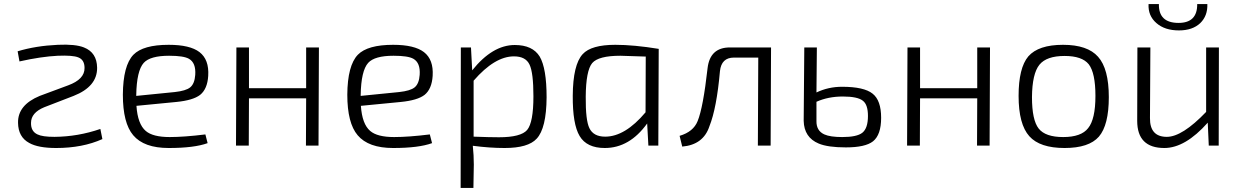

<svg xmlns="http://www.w3.org/2000/svg" viewBox="-20 -718 6100 947"><path d="M67 -465Q156 -492 265 -497Q352 -501 394 -484Q458 -459 459 -384Q460 -291 343 -245L198 -189Q133 -162 133 -112Q132 -70 165 -55Q189 -43 249 -43Q365 -44 475 -82L485 -32Q387 12 257 12Q168 12 124 -13Q70 -42 69 -112Q67 -200 176 -245L316 -297Q398 -327 397 -383Q397 -423 366 -435Q339 -446 265 -443Q183 -439 76 -415Z M1004 -12Q938 12 812 12Q690 12 637 -51Q586 -111 586 -251Q587 -395 638 -448Q686 -497 812 -497Q917 -497 964 -461Q1012 -424 1007 -344Q1003 -279 967 -250Q932 -223 849 -215L653 -196Q659 -106 699 -72Q734 -42 817 -42Q888 -42 993 -55ZM842 -264Q897 -270 918 -287Q940 -305 943 -349Q947 -408 912 -428Q886 -443 814 -443Q721 -443 689 -408Q654 -369 652 -249V-245Z M1551 0H1489L1490 -233H1208L1207 0H1144L1146 -484H1208V-283H1490V-484H1553Z M2111 -12Q2045 12 1919 12Q1797 12 1744 -51Q1693 -111 1693 -251Q1694 -395 1745 -448Q1793 -497 1919 -497Q2024 -497 2071 -461Q2119 -424 2114 -344Q2110 -279 2074 -250Q2039 -223 1956 -215L1760 -196Q1766 -106 1806 -72Q1841 -42 1924 -42Q1995 -42 2100 -55ZM1949 -264Q2004 -270 2025 -287Q2047 -305 2050 -349Q2054 -408 2019 -428Q1993 -443 1921 -443Q1828 -443 1796 -408Q1761 -369 1759 -249V-245Z M2309 -371Q2409 -496 2519 -496Q2607 -496 2642 -439Q2676 -381 2676 -238Q2675 -85 2627 -34Q2585 12 2469 12Q2395 12 2312 1Q2317 48 2317 94L2315 209H2252L2253 -484H2303ZM2316 -44Q2396 -41 2441 -41Q2549 -41 2580 -77Q2611 -114 2611 -243Q2611 -359 2592 -399Q2573 -440 2515 -440Q2420 -440 2316 -320Z M3178 0 3172 -109Q3085 12 2963 12Q2874 12 2839 -47Q2804 -105 2805 -246Q2806 -399 2854 -451Q2896 -497 3015 -497Q3106 -497 3229 -477L3227 0ZM3165 -439Q3058 -443 3040 -443Q2932 -443 2901 -407Q2870 -370 2869 -241Q2868 -125 2887 -86Q2907 -44 2965 -44Q3063 -44 3164 -164Z M3781 0H3718L3720 -434H3600Q3538 -434 3531 -367Q3515 -185 3479 -95Q3449 -4 3345 5L3332 -48Q3400 -68 3421 -121Q3448 -187 3470 -382Q3482 -484 3580 -484H3783Z M4007 -262Q4066 -290 4133 -290Q4242 -290 4284 -256Q4326 -223 4326 -137Q4326 -53 4286 -21Q4248 9 4152 9Q4063 9 4018 -10Q3946 -40 3944 -122L3947 -484H4009ZM4007 -121Q4006 -73 4046 -55Q4075 -42 4134 -42Q4206 -42 4233 -63Q4261 -85 4261 -146Q4261 -202 4236 -221Q4210 -242 4137 -242Q4065 -242 4007 -216Z M4861 0H4799L4800 -233H4518L4517 0H4454L4456 -484H4518V-283H4800V-484H4863Z M5396 -438Q5449 -379 5449 -239Q5449 -101 5400 -44Q5351 12 5231 12Q5109 12 5057 -46Q5004 -105 5004 -245Q5004 -383 5052 -440Q5102 -497 5223 -497Q5344 -497 5396 -438ZM5107 -399Q5071 -355 5070 -239Q5070 -126 5103 -84Q5136 -42 5224 -42Q5313 -42 5347 -86Q5383 -130 5383 -245Q5383 -358 5350 -401Q5317 -442 5231 -442Q5142 -442 5107 -399Z M5935 -698Q5937 -640 5900 -604Q5862 -568 5795 -568Q5725 -568 5684 -604Q5642 -640 5645 -698H5696Q5694 -605 5793 -605Q5886 -605 5885 -698ZM5991 0H5942L5937 -113Q5826 12 5723 12Q5589 12 5589 -122L5590 -484H5654L5652 -136Q5651 -43 5735 -43Q5811 -43 5929 -166V-484H5992Z"/></svg>

Font: Taylor Sans Light
Style: Regular
Weight: 300
Italic angle: -8°
Designer: Natanael Gama
Version: Version 1.001 September 8, 2015